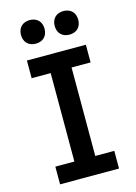

<svg xmlns="http://www.w3.org/2000/svg" viewBox="-140 -1028 779 1101"><g transform="rotate(-15 250.0 -477.5)"><path d="M75 0V-105H188V-630H75V-735H425V-630H312V-105H425V0ZM350 -815Q336 -815 322.5 -819.5Q309 -824 299 -834Q289 -844 284.5 -857.5Q280 -871 280 -885Q280 -899 284.5 -912.5Q289 -926 299 -936Q309 -946 322.5 -950.5Q336 -955 350 -955Q364 -955 377.5 -950.5Q391 -946 401 -936Q411 -926 415.5 -912.5Q420 -899 420 -885Q420 -871 415.5 -857.5Q411 -844 401 -834Q391 -824 377.5 -819.5Q364 -815 350 -815ZM150 -815Q136 -815 122.5 -819.5Q109 -824 99 -834Q89 -844 84.5 -857.5Q80 -871 80 -885Q80 -899 84.5 -912.5Q89 -926 99 -936Q109 -946 122.5 -950.5Q136 -955 150 -955Q164 -955 177.5 -950.5Q191 -946 201 -936Q211 -926 215.5 -912.5Q220 -899 220 -885Q220 -871 215.5 -857.5Q211 -844 201 -834Q191 -824 177.5 -819.5Q164 -815 150 -815Z"/></g></svg>

Font: Iosevka Curly Extrabold
Style: Regular
Weight: 800
Monospace: yes
Designer: Belleve Invis
Foundry: Belleve Invis
Version: Version 22.1.2; ttfautohint (v1.8.4)